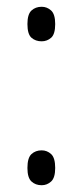

<svg xmlns="http://www.w3.org/2000/svg" viewBox="-20 -541 245 567"><path d="M103 -419Q85 -419 73 -429.5Q61 -440 61 -470Q61 -499 73 -510Q85 -521 103 -521Q119 -521 131 -510Q143 -499 143 -470Q143 -440 131 -429.5Q119 -419 103 -419ZM103 6Q85 6 73 -5Q61 -16 61 -45Q61 -75 73 -86Q85 -97 103 -97Q119 -97 131 -86Q143 -75 143 -45Q143 -16 131 -5Q119 6 103 6Z"/></svg>

Font: Noto Serif Tamil ExtraCondensed Light
Style: Regular
Weight: 300
Width: 2
Designer: Indian Type Foundry, Tom Grace, and the Monotype Design Team
Foundry: Monotype Imaging Inc.
Version: Version 2.004; ttfautohint (v1.8.4.7-5d5b)